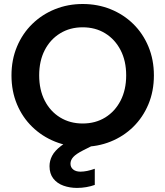

<svg xmlns="http://www.w3.org/2000/svg" viewBox="-20 -727 827 960"><path d="M393.4 7Q319.7 7 255 -19Q190.4 -45 141.4 -92.5Q92.4 -140 64.9 -205.5Q37.4 -271 37.4 -350.1Q37.4 -428.3 64.9 -493.9Q92.4 -559.5 141.4 -607.3Q190.4 -655 255 -681Q319.7 -707 393.4 -707Q468.2 -707 532.8 -681Q597.5 -655 646.2 -607.3Q695 -559.5 722.2 -493.9Q749.5 -428.3 749.5 -350.1Q749.5 -271 722 -205.5Q694.5 -140 646 -92.5Q597.5 -45 532.8 -19Q468.2 7 393.4 7ZM393.2 -109.5Q457.3 -109.5 506.2 -139.7Q555.1 -169.9 583 -224Q610.9 -278.2 610.9 -350.3Q610.9 -422.3 583 -476.2Q555.1 -530.1 506.2 -560.3Q457.3 -590.5 393.2 -590.5Q330 -590.5 280.7 -560.3Q231.3 -530.1 203.6 -476.2Q175.9 -422.3 175.9 -350.3Q175.9 -278.2 203.6 -224Q231.3 -169.9 280.7 -139.7Q330 -109.5 393.2 -109.5ZM364.8 212.6Q328.7 212.6 297.1 201.3Q265.6 190 246.6 165.8Q227.6 141.5 227.6 104Q227.6 76.9 240.6 51.9Q253.6 26.9 285.2 2.6Q316.8 -21.7 370.9 -45.7L413.4 -64.7L444.9 0L396 24.5Q360.5 42.5 346.5 58Q332.4 73.5 332.4 91.5Q332.4 109.4 345.9 120.4Q359.4 131.3 382.3 131.3Q397.8 131.3 416.1 127.6Q434.4 123.8 453.9 116.8V197.6Q434.4 204.6 411.6 208.6Q388.8 212.6 364.8 212.6Z"/></svg>

Font: Envelope Sans Variable
Style: Regular
Weight: 500
Designer: Andreas Rasmussen / Norman Anderson
Foundry: mail.de GmbH
Version: Version 1.150